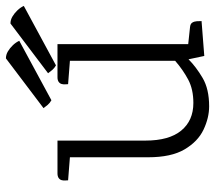

<svg xmlns="http://www.w3.org/2000/svg" viewBox="-58 -636 710 633"><g transform="rotate(-90 296.5 -320.0)"><path d="M467 -54 523 -48Q534 -47 538 -40.5Q542 -34 542.5 -25.5Q543 -17 543 -10L428 -1L417 -53Q392 -28 355.5 -6.5Q319 15 262 15Q224 15 185 -3.5Q146 -22 120 -66Q94 -110 94 -186V-444L18 -450Q18 -454 17.5 -459.5Q17 -465 18.5 -471Q20 -477 25.5 -481Q31 -485 41 -485H149V-195Q149 -117 182 -77Q215 -37 273 -37Q318 -37 350 -54Q382 -71 412 -97V-444L335 -450Q335 -454 334.5 -459.5Q334 -465 335.5 -471Q337 -477 342.5 -481Q348 -485 358 -485H467ZM593 -596 397 -490Q388 -495 382 -502Q376 -509 371 -516L535 -640Q547 -640 558 -633.5Q569 -627 578.5 -617Q588 -607 593 -596ZM478 -611 282 -505Q273 -510 267 -517Q261 -524 256 -531L420 -655Q432 -655 443 -648.5Q454 -642 463.5 -632Q473 -622 478 -611Z"/></g></svg>

Font: Karma Variable Light
Style: Regular
Weight: 300
Designer: Joana Correia
Foundry: Indian Type Foundry
Version: Version 3.000